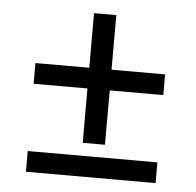

<svg xmlns="http://www.w3.org/2000/svg" viewBox="-43 -459 608 596"><g transform="rotate(5 261.0 -161.5)"><path d="M58.9 92.7V28.2H462.9V92.7ZM226.6 -12.1V-181.5H58.9V-246H226.6V-416.1H296V-246H462.9V-181.5H296V-12.1Z"/></g></svg>

Font: Playfair 5pt SemiExpanded Light
Style: Regular
Weight: 300
Width: 6
Designer: Claus Eggers Sørensen
Foundry: Claus Eggers Sørensen
Version: Version 2.203